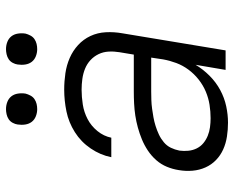

<svg xmlns="http://www.w3.org/2000/svg" viewBox="-90 -682 780 640"><g transform="rotate(-90 300.0 -362.0)"><path d="M211 8Q188 8 165 4.5Q142 1 122 -8Q102 -17 86.5 -32Q71 -47 62 -67Q53 -87 51 -110Q49 -133 53 -156Q56 -176 64 -195.5Q72 -215 86 -231Q100 -247 118 -259Q136 -271 155.5 -279Q175 -287 195 -292.5Q215 -298 235 -301Q255 -304 275 -305Q295 -306 315 -306H438L446 -354Q449 -372 448 -390Q447 -408 439.5 -423.5Q432 -439 419.5 -450.5Q407 -462 391 -468.5Q375 -475 357 -477.5Q339 -480 321 -480Q297 -480 271.5 -476Q246 -472 223 -460Q200 -448 183 -427Q166 -406 161 -381H96Q103 -417 125 -449.5Q147 -482 179.5 -502.5Q212 -523 248.5 -530.5Q285 -538 321 -538Q349 -538 376 -534Q403 -530 427 -519.5Q451 -509 470 -491.5Q489 -474 500 -450.5Q511 -427 512.5 -399.5Q514 -372 509 -344L452 0H387L404 -100Q389 -75 367.5 -53.5Q346 -32 320 -18Q294 -4 266 2Q238 8 211 8ZM226 -50Q248 -50 270.5 -53.5Q293 -57 314.5 -66Q336 -75 355 -90Q374 -105 388 -124Q402 -143 410 -164.5Q418 -186 422 -208L428 -248H315Q301 -248 286.5 -247.5Q272 -247 257.5 -245Q243 -243 229 -240.5Q215 -238 200.5 -233.5Q186 -229 172 -222.5Q158 -216 146 -206Q134 -196 127.5 -182.5Q121 -169 118 -154Q116 -139 117.5 -124Q119 -109 125.5 -96Q132 -83 143 -74Q154 -65 167.5 -59.5Q181 -54 196 -52Q211 -50 226 -50ZM456 -628Q444 -628 432.5 -632.5Q421 -637 414 -646Q407 -655 405 -667.5Q403 -680 405 -693Q406 -701 410.5 -709.5Q415 -718 422.5 -723Q430 -728 439 -730Q448 -732 456 -732Q469 -732 480.5 -727.5Q492 -723 499 -714Q506 -705 508 -692.5Q510 -680 508 -667Q506 -659 501.5 -650.5Q497 -642 489.5 -637Q482 -632 473.5 -630Q465 -628 456 -628ZM256 -628Q244 -628 232.5 -632.5Q221 -637 214 -646Q207 -655 205 -667.5Q203 -680 205 -693Q206 -701 210.5 -709.5Q215 -718 222.5 -723Q230 -728 239 -730Q248 -732 256 -732Q269 -732 280.5 -727.5Q292 -723 299 -714Q306 -705 308 -692.5Q310 -680 308 -667Q306 -659 301.5 -650.5Q297 -642 289.5 -637Q282 -632 273.5 -630Q265 -628 256 -628Z"/></g></svg>

Font: Iosevka Curly LtExObl
Style: Regular
Weight: 300
Width: 7
Italic angle: -9°
Monospace: yes
Designer: Belleve Invis
Foundry: Belleve Invis
Version: Version 11.1.0; ttfautohint (v1.8.3)